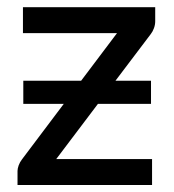

<svg xmlns="http://www.w3.org/2000/svg" viewBox="-20 -528 498 548"><path d="M46.5 -297.5H211.5L314 -433.5H45.5V-507.5H423V-467.5Q423 -457.5 419.5 -447.8Q416 -438 410.5 -431L309.5 -297.5H411V-231.5H259.5L140.5 -74H414V0H30V-40Q30 -46.5 33.2 -55.8Q36.5 -65 43 -73.5L162 -231.5H46.5Z"/></svg>

Font: Lato Medium
Style: Regular
Weight: 500
Designer: Lukasz Dziedzic
Foundry: tyPoland Lukasz Dziedzic
Version: Version 2.006; 2014-01-15